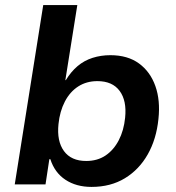

<svg xmlns="http://www.w3.org/2000/svg" viewBox="-20 -725 694 755"><path d="M340 10Q280 10 237.5 -18Q195 -46 178 -99H174L159 0H38L150 -705H284L237 -410H239Q259 -443 285 -465Q311 -487 344 -497.5Q377 -508 414 -508Q482 -508 526.5 -475.5Q571 -443 591 -386.5Q611 -330 603 -257Q595 -178 561 -118Q527 -58 471 -24Q415 10 340 10ZM319 -92Q363 -92 395 -113.5Q427 -135 447 -173.5Q467 -212 472 -262Q479 -329 450.5 -367.5Q422 -406 363 -406Q320 -406 287.5 -385Q255 -364 235 -325.5Q215 -287 210 -237Q203 -170 231.5 -131Q260 -92 319 -92Z"/></svg>

Font: Nunito Sans 8pt
Style: Bold Italic
Weight: 700
Italic angle: -9°
Version: Version 3.101;gftools[0.9.27]